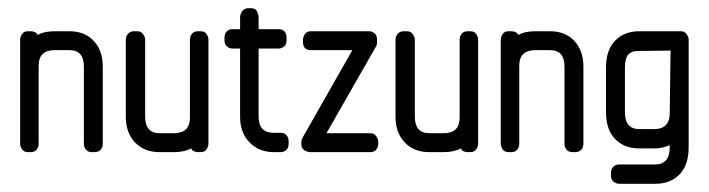

<svg xmlns="http://www.w3.org/2000/svg" viewBox="-20 -370 1725 467"><path d="M203 0Q194 0 189 -6Q184 -12 184 -21V-208Q184 -248 149 -248H113Q74 -248 74 -210V-21Q74 -12 69 -6Q64 0 55 0H48Q38 0 33.5 -7Q29 -14 29 -21V-274Q29 -280 33.5 -287Q38 -294 48 -294H55Q67 -294 72 -285Q87 -294 113 -294H149Q186 -294 208 -270.5Q230 -247 230 -208V-21Q230 -12 225 -6Q220 0 210 0Z M462 0Q449 0 445 -9Q428 0 403 0H368Q331 0 308.5 -23.5Q286 -47 286 -86V-274Q286 -282 291.5 -288Q297 -294 306 -294H314Q323 -294 328 -287Q333 -280 333 -274V-87Q333 -46 368 -46H403Q442 -46 442 -84V-274Q442 -282 447 -288Q452 -294 462 -294H468Q478 -294 482.5 -287Q487 -280 487 -274V-21Q487 -14 482.5 -7Q478 0 468 0Z M646 0Q610 0 587 -23.5Q564 -47 564 -86V-252H545Q538 -252 532 -257Q526 -262 526 -272V-279Q526 -287 531 -293Q536 -299 545 -299H564V-328Q564 -335 569 -342.5Q574 -350 584 -350H591Q602 -350 605.5 -341.5Q609 -333 609 -328V-299H658Q668 -299 672.5 -293Q677 -287 677 -279V-272Q677 -262 671 -257Q665 -252 658 -252H609V-86Q609 -47 646 -47H663Q672 -47 677 -41Q682 -35 682 -27V-20Q682 -10 676 -5Q670 0 663 0Z M734 0Q728 0 720.5 -4.5Q713 -9 713 -20V-25Q713 -29 714.5 -32Q716 -35 717 -37L837 -248H736Q717 -248 717 -268V-274Q717 -280 721.5 -287Q726 -294 736 -294H878Q885 -294 891 -289Q897 -284 897 -274V-268Q897 -259 894 -256L774 -46H881Q890 -46 895 -39Q900 -32 900 -26V-20Q900 -12 895 -6Q890 0 881 0Z M1118 0Q1105 0 1101 -9Q1084 0 1059 0H1024Q987 0 964.5 -23.5Q942 -47 942 -86V-274Q942 -282 947.5 -288Q953 -294 962 -294H970Q979 -294 984 -287Q989 -280 989 -274V-87Q989 -46 1024 -46H1059Q1098 -46 1098 -84V-274Q1098 -282 1103 -288Q1108 -294 1118 -294H1124Q1134 -294 1138.5 -287Q1143 -280 1143 -274V-21Q1143 -14 1138.5 -7Q1134 0 1124 0Z M1372 0Q1363 0 1358 -6Q1353 -12 1353 -21V-208Q1353 -248 1318 -248H1282Q1243 -248 1243 -210V-21Q1243 -12 1238 -6Q1233 0 1224 0H1217Q1207 0 1202.5 -7Q1198 -14 1198 -21V-274Q1198 -280 1202.5 -287Q1207 -294 1217 -294H1224Q1236 -294 1241 -285Q1256 -294 1282 -294H1318Q1355 -294 1377 -270.5Q1399 -247 1399 -208V-21Q1399 -12 1394 -6Q1389 0 1379 0Z M1486 77Q1479 77 1472.5 72Q1466 67 1466 56V50Q1466 42 1471.5 36Q1477 30 1486 30H1574Q1609 30 1609 -12V-17Q1591 -9 1571 -9H1535Q1498 -9 1476 -32Q1454 -55 1454 -97V-206Q1454 -248 1476 -271Q1498 -294 1535 -294H1636Q1645 -294 1650 -287Q1655 -280 1655 -274V-11Q1655 31 1633 54Q1611 77 1574 77ZM1533 -246Q1515 -246 1507.5 -236.5Q1500 -227 1500 -206V-97Q1500 -56 1535 -56H1571Q1609 -56 1609 -95L1611 -247Z"/></svg>

Font: Chathura
Style: ExtraBold
Weight: 800
Designer: Appaji Ambarisha Darbha
Foundry: Aditya Fonts
Version: Version 1.001 2016